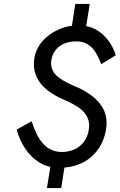

<svg xmlns="http://www.w3.org/2000/svg" viewBox="-20 -838 604 969"><path d="M360 -818 343 -708C319 -705 296 -698 273 -688C209 -659 162 -606 153 -541C152 -531 151 -522 151 -514C151 -488 157 -464 169 -441C192 -396 244 -361 295 -338C319 -328 342 -317 364 -304C408 -278 430 -243 430 -205C430 -198 429 -191 428 -183C418 -116 366 -71 292 -71C206 -71 166 -143 140 -226L64 -184C84 -112 123 -52 180 -17C197 -7 215 0 234 4L217 111H289L305 8C338 5 368 -3 395 -16C462 -49 505 -113 516 -190C517 -200 518 -209 518 -217C518 -243 512 -268 500 -291C476 -336 425 -373 373 -396C337 -411 302 -427 275 -448C248 -468 238 -494 238 -519C238 -524 238 -529 239 -534C249 -595 298 -629 362 -629C364 -629 366 -629 368 -629C439 -629 469 -571 491 -514L564 -559C549 -611 515 -660 464 -689C449 -697 433 -703 415 -706L433 -818Z"/></svg>

Font: Jost
Style: Italic
Weight: 400
Italic angle: -5°
Version: Version 3.710